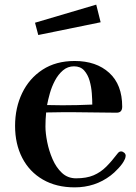

<svg xmlns="http://www.w3.org/2000/svg" viewBox="-20 -802 585 828"><path d="M378 -351Q378 -371 376 -399Q374 -427 366.5 -453.5Q359 -480 343 -498Q327 -516 299 -516Q272 -516 251.5 -498.5Q231 -481 217 -454.5Q203 -428 195 -399.5Q187 -371 183 -349Q200 -349 216.5 -348.5Q233 -348 249 -348Q314 -348 378 -351ZM522 -130Q522 -127 520.5 -121.5Q519 -116 517 -113Q510 -97 491 -76.5Q472 -56 457 -45Q390 6 302 6Q223 6 165 -27.5Q107 -61 76 -121Q45 -181 45 -259Q45 -337 75.5 -400.5Q106 -464 163.5 -501.5Q221 -539 302 -539Q395 -539 451 -488Q507 -437 507 -342Q507 -316 483 -316Q439 -316 395 -317Q351 -318 307 -318Q275 -318 243 -318Q211 -318 179 -317Q176 -287 176 -256Q176 -228 183.5 -190Q191 -152 206.5 -116Q222 -80 247 -56.5Q272 -33 308 -33Q353 -33 383.5 -46Q414 -59 438 -83Q462 -107 487 -140Q490 -144 493.5 -146.5Q497 -149 502 -149Q509 -149 515.5 -143.5Q522 -138 522 -130ZM414 -706 145 -651 131 -704 395 -782Z"/></svg>

Font: Kaisei Opti
Style: Bold
Weight: 700
Designer: Font-Kai, 金井和夫
Foundry: KAZUO KANAI
Version: Version 5.003